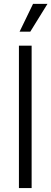

<svg xmlns="http://www.w3.org/2000/svg" viewBox="-20 -961 263 981"><path d="M141.6 -727.5V0H76.7V-727.5ZM80.1 -799.3 148.9 -941.4H222.7L134.8 -799.3Z"/></svg>

Font: Inter 20pt Light
Style: Regular
Weight: 300
Version: Version 4.001;git-66647c0bb